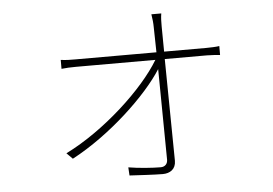

<svg xmlns="http://www.w3.org/2000/svg" viewBox="-48 -665 1096 772"><g transform="rotate(-5 500.0 -279.0)"><path d="M200 -74 224 -50C379 -132 533 -278 597 -379L601 -13C601 3 591 15 573 15C540 15 484 11 443 4L445 37C479 39 548 43 579 43C608 43 632 28 632 -6L627 -417H797C814 -417 839 -415 850 -414V-450C839 -448 813 -447 798 -447H627L626 -549C626 -568 626 -583 629 -601H589C592 -584 594 -564 594 -549L596 -447H268C247 -447 233 -447 210 -450V-414C230 -416 244 -417 268 -417H589C523 -306 358 -152 200 -74Z"/></g></svg>

Font: Noto Sans JP Thin
Style: Regular
Weight: 100
Designer: Ryoko NISHIZUKA 西塚涼子 (kana, bopomofo & ideographs); Paul D. Hunt (Latin, Greek & Cyrillic); Sandoll Communications 산돌커뮤니
Foundry: Adobe
Version: Version 2.004;hotconv 1.0.118;makeotfexe 2.5.65603